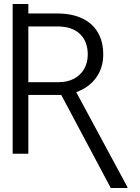

<svg xmlns="http://www.w3.org/2000/svg" viewBox="-20 -776 709 969"><path d="M123 -755.9V-708H268.6Q341.3 -708 393.6 -683.8Q445.8 -659.7 473.4 -613Q501 -566.4 501 -501Q501 -433.1 464.8 -383.5Q428.7 -334 364.7 -311L623 168V172.9H539.1L289.1 -296.9H123V0H43.9V-755.9ZM276.4 -361.3Q320.8 -361.3 354 -379.2Q387.2 -397 405 -428.7Q422.9 -460.4 422.9 -501Q422.9 -566.4 383.5 -604.5Q344.2 -642.6 268.6 -642.6H123V-361.3Z"/></svg>

Font: Pretendard GOV Light
Style: Regular
Weight: 300
Designer: Base glyphs from Inter by Rasmus Andersson; Hangeul glyphs from Noto Sans CJK(Source Han Sans) by Jang Soo-young and Kan
Foundry: Kil Hyung-jin
Version: Version 1.309